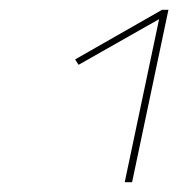

<svg xmlns="http://www.w3.org/2000/svg" viewBox="-20 -777 363 391"><path d="M323 -757 249 -406H234L304 -738L140 -645L133 -656L310 -757Z"/></svg>

Font: Ysabeau Thin
Style: Italic
Weight: 200
Italic angle: -12°
Designer: Christian Thalmann (Catharsis Fonts)
Version: Version 0.003